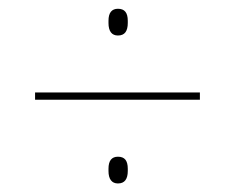

<svg xmlns="http://www.w3.org/2000/svg" viewBox="-20 -532 536 438"><path d="M60 -304.5V-321H436V-304.5ZM249 -113.5Q238.5 -113.5 233 -120.8Q227.5 -128 227.5 -142V-147Q227.5 -161 233 -167.8Q238.5 -174.5 249 -174.5Q260.5 -174.5 266 -167.8Q271.5 -161 271.5 -147V-142Q271.5 -128 266 -120.8Q260.5 -113.5 249 -113.5ZM249 -451Q238.5 -451 233 -458.2Q227.5 -465.5 227.5 -479.5V-484.5Q227.5 -498.5 233 -505.2Q238.5 -512 249 -512Q260.5 -512 266 -505.2Q271.5 -498.5 271.5 -484.5V-479.5Q271.5 -465.5 266 -458.2Q260.5 -451 249 -451Z"/></svg>

Font: Anek Telugu Medium Thin
Style: Regular
Weight: 250
Version: Version 1.003